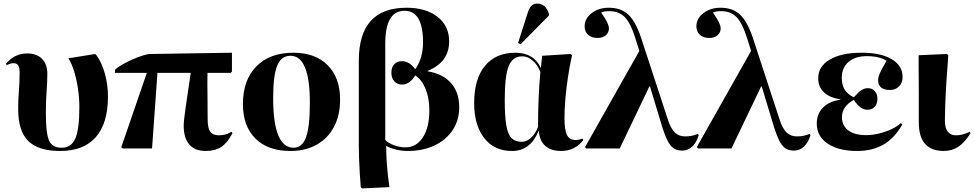

<svg xmlns="http://www.w3.org/2000/svg" viewBox="-20 -825 5414 1067"><path d="M315 14Q193 14 137 -41.5Q81 -97 81 -219Q81 -274 85 -321Q89 -368 89 -421Q89 -450 81 -462Q73 -474 54 -474Q46 -474 35.5 -470.5Q25 -467 18 -463L13 -470Q60 -528 132 -528Q184 -528 213.5 -498Q243 -468 243 -415Q243 -366 239 -318Q235 -270 235 -198Q235 -122 242.5 -79.5Q250 -37 269 -20.5Q288 -4 322 -4Q376 -4 398.5 -55Q421 -106 421 -229Q421 -282 413 -334Q405 -386 391.5 -430Q378 -474 360 -501L509 -525L516 -518Q545 -479 562.5 -417Q580 -355 580 -288Q580 -140 512.5 -63Q445 14 315 14Z M1123 14Q1064 14 1032.5 -21.5Q1001 -57 1001 -125Q1001 -141 1003 -159.5Q1005 -178 1009 -208Q1013 -238 1020.5 -288.5Q1028 -339 1040 -420H855L825 0H662L654 -7L796 -420H618L620 -439Q635 -452 661 -467Q687 -482 717 -495Q747 -508 773.5 -516.5Q800 -525 817 -525L1269 -532V-427L1262 -420H1133Q1132 -361 1133 -302Q1134 -243 1134 -162Q1134 -113 1148.5 -93Q1163 -73 1198 -73Q1217 -73 1235.5 -78.5Q1254 -84 1266 -93L1272 -85Q1243 -30 1209 -8Q1175 14 1123 14Z M1594 14Q1469 14 1399.5 -55Q1330 -124 1330 -246Q1330 -380 1404.5 -456Q1479 -532 1611 -532Q1732 -532 1801 -462.5Q1870 -393 1870 -272Q1870 -184 1836 -120Q1802 -56 1740 -21Q1678 14 1594 14ZM1612 -4Q1659 -4 1680.5 -62Q1702 -120 1702 -254Q1702 -515 1594 -515Q1543 -515 1520.5 -460Q1498 -405 1498 -280Q1498 -4 1612 -4Z M1993 222 1985 216Q1982 182 1979.5 140Q1977 98 1975.5 58Q1974 18 1974 -10V-488Q1974 -782 2239 -782Q2347 -782 2411.5 -731.5Q2476 -681 2476 -595Q2476 -479 2356 -431V-429Q2441 -415 2486.5 -363.5Q2532 -312 2532 -229Q2532 -157 2495.5 -102Q2459 -47 2394.5 -16.5Q2330 14 2245 14Q2213 14 2181.5 6.5Q2150 -1 2127 -14H2126Q2126 33 2130 88Q2134 143 2144 215ZM2232 -6Q2294 -6 2330 -61.5Q2366 -117 2366 -212Q2366 -279 2345.5 -330Q2325 -381 2288 -406Q2256 -355 2215 -355Q2188 -355 2171.5 -373Q2155 -391 2155 -421Q2155 -451 2171 -468Q2187 -485 2214 -485Q2255 -485 2288 -440Q2331 -504 2331 -588Q2331 -765 2229 -765Q2174 -765 2147.5 -719.5Q2121 -674 2121 -580V-47Q2137 -30 2169.5 -18Q2202 -6 2232 -6Z M2825 14Q2727 14 2671 -57.5Q2615 -129 2615 -252Q2615 -386 2675 -459Q2735 -532 2845 -532Q2895 -532 2931 -510.5Q2967 -489 2984 -449H2986L2993 -515L3152 -525L3159 -518Q3146 -460 3136.5 -397.5Q3127 -335 3122 -276.5Q3117 -218 3117 -171Q3117 -102 3131 -74.5Q3145 -47 3179 -47Q3198 -47 3217 -55L3222 -47Q3175 14 3098 14Q3042 14 3010 -14.5Q2978 -43 2975 -96H2972Q2928 14 2825 14ZM2879 -37Q2907 -37 2931 -59Q2955 -81 2970 -120Q2970 -282 2983 -425Q2968 -464 2940.5 -488Q2913 -512 2883 -512Q2829 -512 2807 -458Q2785 -404 2785 -270Q2785 -180 2793.5 -129.5Q2802 -79 2822.5 -58Q2843 -37 2879 -37ZM2873 -579 2859 -586 2912 -752Q2921 -781 2933.5 -793Q2946 -805 2966 -805Q3013 -805 3031 -747V-739Z M3858 -81 3863 -74Q3851 -33 3827 -10.5Q3803 12 3771 12Q3742 12 3722.5 -1.5Q3703 -15 3686.5 -50Q3670 -85 3651 -150L3592 -345H3589L3424 0H3239L3231 -7L3533 -542L3512 -609Q3486 -694 3453.5 -728.5Q3421 -763 3366 -763Q3335 -763 3321 -755Q3364 -695 3364 -667Q3364 -644 3346.5 -629Q3329 -614 3301 -614Q3268 -614 3248.5 -631.5Q3229 -649 3229 -678Q3229 -722 3268 -752Q3307 -782 3363 -782Q3431 -782 3471.5 -744Q3512 -706 3542 -617L3692 -159Q3708 -110 3730.5 -88.5Q3753 -67 3787 -67Q3828 -67 3858 -81Z M4479 -81 4484 -74Q4472 -33 4448 -10.5Q4424 12 4392 12Q4363 12 4343.5 -1.5Q4324 -15 4307.5 -50Q4291 -85 4272 -150L4213 -345H4210L4045 0H3860L3852 -7L4154 -542L4133 -609Q4107 -694 4074.5 -728.5Q4042 -763 3987 -763Q3956 -763 3942 -755Q3985 -695 3985 -667Q3985 -644 3967.5 -629Q3950 -614 3922 -614Q3889 -614 3869.5 -631.5Q3850 -649 3850 -678Q3850 -722 3889 -752Q3928 -782 3984 -782Q4052 -782 4092.5 -744Q4133 -706 4163 -617L4313 -159Q4329 -110 4351.5 -88.5Q4374 -67 4408 -67Q4449 -67 4479 -81Z M4743 14Q4640 14 4579.5 -27Q4519 -68 4519 -138Q4519 -192 4553.5 -227Q4588 -262 4651 -271V-273Q4591 -282 4559 -312Q4527 -342 4527 -390Q4527 -456 4591.5 -494Q4656 -532 4769 -532Q4875 -532 4935.5 -496Q4996 -460 4996 -397Q4996 -365 4976.5 -345Q4957 -325 4926 -325Q4860 -325 4860 -380Q4860 -396 4870.5 -420Q4881 -444 4907 -487Q4868 -513 4797 -513Q4732 -513 4695 -480.5Q4658 -448 4658 -393Q4658 -354 4673.5 -328Q4689 -302 4725 -284Q4749 -312 4766.5 -323.5Q4784 -335 4803 -335Q4827 -335 4841.5 -318.5Q4856 -302 4856 -276Q4856 -248 4841 -231.5Q4826 -215 4800 -215Q4761 -215 4725 -270Q4659 -234 4659 -174Q4659 -127 4694 -100.5Q4729 -74 4793 -74Q4827 -74 4864.5 -83Q4902 -92 4934 -107Q4966 -122 4986 -141L4995 -134Q4952 -58 4890.5 -22Q4829 14 4743 14Z M5225 14Q5086 14 5086 -145Q5086 -168 5086 -209.5Q5086 -251 5086 -300Q5086 -349 5085.5 -395.5Q5085 -442 5085 -475.5Q5085 -509 5085 -518L5242 -525L5250 -518Q5244 -443 5239.5 -371.5Q5235 -300 5233 -243.5Q5231 -187 5231 -156Q5231 -73 5293 -73Q5330 -73 5369 -93L5374 -85Q5340 -32 5305 -9Q5270 14 5225 14Z"/></svg>

Font: Literata 72pt
Style: Bold
Weight: 700
Designer: Latin by Veronika Burian and Jose Scaglione. Greek by Irene Vlachou. Cyrillic by Vera Evstafieva.
Foundry: TypeTogether
Version: Version 3.002